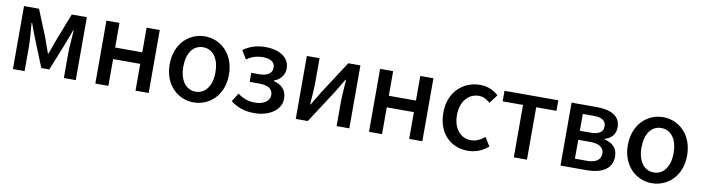

<svg xmlns="http://www.w3.org/2000/svg" viewBox="-28 -1102 6033 1652"><g transform="rotate(10 2988.5 -275.5)"><path d="M87 0H189V-214C189 -267 181 -360 176 -419H181C196 -375 216 -324 233 -281L326 -51H396L488 -281C504 -324 524 -374 540 -419H544C541 -360 532 -267 532 -214V0H636V-550H504L412 -314C397 -269 380 -227 365 -184H360C345 -227 330 -269 314 -314L218 -550H87Z M807 0H921V-234H1158V0H1273V-550H1158V-335H921V-550H807Z M1667 13C1803 13 1926 -93 1926 -274C1926 -458 1803 -564 1667 -564C1531 -564 1408 -458 1408 -274C1408 -93 1531 13 1667 13ZM1667 -81C1582 -81 1527 -158 1527 -274C1527 -391 1579 -469 1667 -469C1755 -469 1808 -391 1808 -274C1808 -158 1754 -81 1667 -81Z M2199 13C2319 13 2429 -49 2429 -153C2429 -230 2384 -271 2316 -288V-293C2376 -314 2406 -362 2406 -413C2406 -516 2307 -564 2197 -564C2117 -564 2058 -543 2002 -504L2047 -429C2091 -460 2131 -474 2191 -474C2255 -474 2294 -449 2294 -401C2294 -353 2256 -324 2180 -324H2112V-245H2192C2272 -245 2315 -220 2315 -164C2315 -111 2258 -77 2189 -77C2138 -77 2085 -90 2036 -129L1989 -55C2057 -3 2123 13 2199 13Z M2558 0H2663L2851 -289C2871 -321 2901 -371 2921 -406H2926C2921 -334 2915 -262 2915 -205V0H3026V-550H2920L2733 -262C2714 -229 2682 -178 2663 -145H2658C2663 -217 2669 -288 2669 -345V-550H2558Z M3198 0H3312V-234H3549V0H3664V-550H3549V-335H3312V-550H3198Z M4062 13C4126 13 4189 -10 4240 -55L4193 -131C4160 -103 4120 -81 4073 -81C3981 -81 3918 -158 3918 -274C3918 -391 3985 -469 4076 -469C4115 -469 4144 -453 4175 -426L4232 -501C4192 -536 4143 -564 4071 -564C3926 -564 3799 -458 3799 -274C3799 -93 3913 13 4062 13Z M4463 0H4578V-458H4755V-550H4285V-458H4463Z M4871 0H5099C5227 0 5320 -47 5320 -158C5320 -235 5270 -273 5206 -288V-293C5266 -310 5298 -352 5298 -409C5298 -512 5210 -550 5089 -550H4871ZM4983 -324V-471H5079C5155 -471 5186 -444 5186 -397C5186 -352 5155 -324 5075 -324ZM4983 -80V-245H5085C5169 -245 5208 -214 5208 -165C5208 -112 5170 -80 5089 -80Z M5670 13C5806 13 5929 -93 5929 -274C5929 -458 5806 -564 5670 -564C5534 -564 5411 -458 5411 -274C5411 -93 5534 13 5670 13ZM5670 -81C5585 -81 5530 -158 5530 -274C5530 -391 5582 -469 5670 -469C5758 -469 5811 -391 5811 -274C5811 -158 5757 -81 5670 -81Z"/></g></svg>

Font: Spoqa Han Sans Neo Medium
Style: Regular
Weight: 500
Designer: [Spoqa Han Sans Neo] Dong-huui Kim  Younghwa Kang  Yujin Lee  [Noto Sans] Ryoko NISHIZUKA  (kana & ideographs); Paul D. 
Foundry: Spoqa (http://www.spoqa-han-sans.com)
Version: Version 1.000